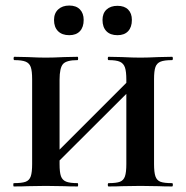

<svg xmlns="http://www.w3.org/2000/svg" viewBox="-20 -673 672 693"><path d="M372 -456Q369 -456 369 -462Q369 -468 372 -468L420 -467Q460 -465 487 -465Q511 -465 553 -467L601 -468Q604 -468 604 -462Q604 -456 601 -456Q573 -456 559.5 -450.5Q546 -445 541 -431Q536 -417 536 -387V-81Q536 -51 541 -36.5Q546 -22 559 -17Q572 -12 601 -12Q604 -12 604 -6Q604 0 601 0Q570 0 553 -1L487 -2L420 -1Q403 0 372 0Q369 0 369 -6Q369 -12 372 -12Q400 -12 413 -17Q426 -22 431 -36.5Q436 -51 436 -81V-385Q436 -415 431 -429.5Q426 -444 413 -450Q400 -456 372 -456ZM135 -73 482 -420 502 -400 154 -53ZM32 -456Q29 -456 29 -462Q29 -468 32 -468L80 -467Q120 -465 145 -465Q172 -465 212 -467L260 -468Q262 -468 262 -462Q262 -456 260 -456Q220 -456 207.5 -442Q195 -428 195 -385V-81Q195 -51 200 -37Q205 -23 218.5 -17.5Q232 -12 260 -12Q262 -12 262 -6Q262 0 260 0Q229 0 212 -1L145 -2L80 -1Q62 0 30 0Q28 0 28 -6Q28 -12 30 -12Q59 -12 72.5 -17Q86 -22 91 -36.5Q96 -51 96 -81V-387Q96 -417 91 -431Q86 -445 72.5 -450.5Q59 -456 32 -456ZM175 -601Q175 -625 190 -639Q205 -653 230 -653Q255 -653 268.5 -639Q282 -625 282 -601Q282 -575 268.5 -560.5Q255 -546 230 -546Q204 -546 189.5 -560.5Q175 -575 175 -601ZM350 -601Q350 -625 364.5 -638.5Q379 -652 404 -652Q429 -652 442.5 -638.5Q456 -625 456 -601Q456 -575 442.5 -560.5Q429 -546 404 -546Q378 -546 364 -560.5Q350 -575 350 -601Z"/></svg>

Font: Cormorant SC
Style: Bold
Weight: 700
Designer: Christian Thalmann (Catharsis Fonts)
Foundry: Catharsis Fonts
Version: Version 4.000